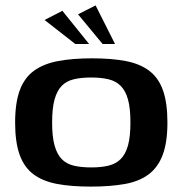

<svg xmlns="http://www.w3.org/2000/svg" viewBox="-20 -684 676 711"><path d="M316 7Q243 7 190.5 -3Q138 -13 103.5 -39Q69 -65 52.5 -111.5Q36 -158 36 -230Q36 -304 53.5 -350.5Q71 -397 106.5 -422.5Q142 -448 195.5 -458Q249 -468 321 -468Q393 -468 445.5 -458Q498 -448 532.5 -422Q567 -396 583.5 -349.5Q600 -303 600 -230Q600 -157 582.5 -110.5Q565 -64 530 -38Q495 -12 441.5 -2.5Q388 7 316 7ZM318 -64Q354 -64 381.5 -70.5Q409 -77 427 -95Q445 -113 454 -145.5Q463 -178 463 -230Q463 -283 454 -315.5Q445 -348 427 -366Q409 -384 381.5 -390.5Q354 -397 318 -397Q281 -397 253.5 -390.5Q226 -384 208.5 -366Q191 -348 182 -315.5Q173 -283 173 -230Q173 -178 182 -145.5Q191 -113 208.5 -95Q226 -77 253.5 -70.5Q281 -64 318 -64ZM259 -521 145 -610 211 -644 310 -521ZM360 -521 269 -631 334 -664 406 -521Z"/></svg>

Font: Genos Thin SemiBold
Style: Regular
Weight: 600
Version: Version 1.010